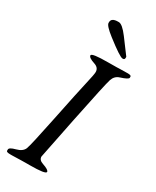

<svg xmlns="http://www.w3.org/2000/svg" viewBox="-227 -963 834 1025"><g transform="rotate(30 190.0 -450.5)"><path d="M135.7 -869.6V-874Q135.7 -900.9 176.8 -900.9H181.2Q203.1 -900.9 241.2 -850.1Q308.1 -760.7 308.1 -760.3V-753.4Q308.1 -742.2 297.4 -742.2H294.9Q278.3 -742.2 188.5 -812Q135.7 -853 135.7 -869.6ZM32.2 0.5Q7.8 0.5 7.8 -7.8V-15.6Q7.8 -28.3 45.2 -38.1Q82.5 -47.9 92.5 -72.5Q102.5 -97.2 140.6 -283.9Q178.7 -470.7 193.1 -532Q207.5 -593.3 207.5 -607.9Q207.5 -634.8 177.7 -644.5Q138.2 -657.2 138.2 -671.6Q138.2 -686 239.3 -686L293.5 -686.5L304.2 -687L358.9 -688Q380.4 -688 380.4 -679.7V-672.9Q380.4 -662.6 333 -647.5Q304.7 -638.7 294.7 -608.6Q284.7 -578.6 233.4 -327.6Q182.1 -76.7 182.1 -72.8Q182.1 -51.3 209 -42.5Q249.5 -28.8 249.5 -16.6Q249.5 -1.5 150.4 -1.5H129.4L97.7 -1L43.5 0.5Z"/></g></svg>

Font: Averia Serif Libre Light
Style: Italic
Weight: 300
Italic angle: -8.5°
Version: Version 1.002